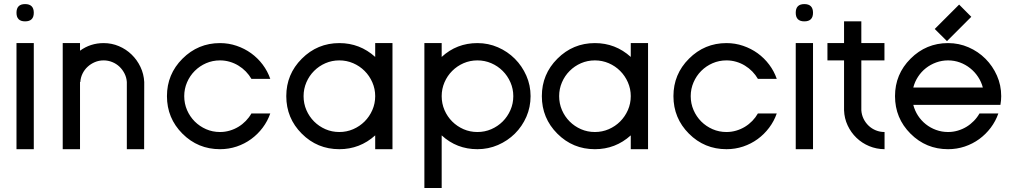

<svg xmlns="http://www.w3.org/2000/svg" viewBox="-20 -735 4997 949"><path d="M61.5 2.4V-522H147V2.4ZM104 -629.4Q61.5 -629.4 61.5 -671.9Q61.5 -714.8 104 -714.8Q147 -714.8 147 -671.9Q147 -629.4 104 -629.4Z M290 2.4V-522H375.5V-484.4Q427.2 -522 492.2 -522Q532.2 -522 567.9 -506.8Q603.5 -491.7 630.6 -465.3Q657.7 -439 674.3 -404.1Q690.9 -369.1 692.9 -329.6L692.4 2.4H606.9V-329.6Q605.5 -351.6 595.7 -371.1Q585.9 -390.6 570.6 -405.3Q555.2 -419.9 534.9 -428.2Q514.6 -436.5 492.2 -436.5Q469.2 -436.5 449 -428Q428.7 -419.4 413.1 -405Q397.5 -390.6 387.9 -371.1Q378.4 -351.6 377 -329.6H375.5V2.4Z M1067.4 2.4Q958.5 2.4 881.8 -74.2Q805.2 -150.9 805.2 -259.8Q805.2 -368.2 881.8 -444.8Q959 -522 1067.4 -522Q1110.4 -522 1149.7 -508.5Q1189 -495.1 1221.4 -471.7Q1253.9 -448.2 1278.3 -415.8Q1302.7 -383.3 1315.9 -345.2H1222.7Q1211.4 -364.7 1195.1 -381.6Q1178.7 -398.4 1158.7 -410.6Q1138.7 -422.9 1115.5 -429.7Q1092.3 -436.5 1067.4 -436.5Q1030.8 -436.5 998.8 -422.6Q966.8 -408.7 942.6 -384.5Q918.5 -360.4 904.5 -328.1Q890.6 -295.9 890.6 -259.8Q890.6 -223.1 904.5 -190.9Q918.5 -158.7 942.6 -134.5Q966.8 -110.4 998.8 -96.4Q1030.8 -82.5 1067.4 -82.5Q1092.3 -82.5 1115.5 -89.4Q1138.7 -96.2 1158.7 -108.4Q1178.7 -120.6 1195.1 -137.5Q1211.4 -154.3 1222.7 -174.3H1315.9Q1302.7 -136.2 1278.3 -103.8Q1253.9 -71.3 1221.4 -47.6Q1189 -23.9 1149.7 -10.7Q1110.4 2.4 1067.4 2.4Z M1657.2 2.4Q1548.3 2.4 1471.7 -74.2Q1395 -150.9 1395 -259.8Q1395 -368.2 1471.7 -444.8Q1548.8 -522 1657.2 -522Q1758.8 -522 1834.5 -453.6V-522H1919.9V2.4H1834.5V-65.9Q1758.8 2.4 1657.2 2.4ZM1657.2 -82.5Q1693.4 -82.5 1725.6 -96.4Q1757.8 -110.4 1782 -134.5Q1806.2 -158.7 1820.3 -190.9Q1834.5 -223.1 1834.5 -259.8Q1834.5 -295.9 1820.3 -328.1Q1806.2 -360.4 1782 -384.5Q1757.8 -408.7 1725.6 -422.6Q1693.4 -436.5 1657.2 -436.5Q1620.6 -436.5 1588.6 -422.6Q1556.6 -408.7 1532.5 -384.5Q1508.3 -360.4 1494.4 -328.1Q1480.5 -295.9 1480.5 -259.8Q1480.5 -223.1 1494.4 -190.9Q1508.3 -158.7 1532.5 -134.5Q1556.6 -110.4 1588.6 -96.4Q1620.6 -82.5 1657.2 -82.5Z M2339.8 2.4Q2237.3 2.4 2163.1 -65.9V194.3H2077.6V-522H2163.1V-453.6Q2237.3 -522 2339.8 -522Q2393.6 -522 2441.2 -501.2Q2488.8 -480.5 2524.7 -444.6Q2560.5 -408.7 2581.5 -361.1Q2602.5 -313.5 2602.5 -259.8Q2602.5 -205.6 2581.8 -158Q2561 -110.4 2525.1 -74.7Q2489.3 -39.1 2441.4 -18.3Q2393.6 2.4 2339.8 2.4ZM2339.8 -82.5Q2376 -82.5 2408.2 -96.4Q2440.4 -110.4 2464.6 -134.5Q2488.8 -158.7 2502.9 -190.9Q2517.1 -223.1 2517.1 -259.8Q2517.1 -295.9 2502.9 -328.1Q2488.8 -360.4 2464.6 -384.5Q2440.4 -408.7 2408.2 -422.6Q2376 -436.5 2339.8 -436.5Q2303.2 -436.5 2271.2 -422.6Q2239.3 -408.7 2215.1 -384.5Q2190.9 -360.4 2177 -328.1Q2163.1 -295.9 2163.1 -259.8Q2163.1 -223.1 2177 -190.9Q2190.9 -158.7 2215.1 -134.5Q2239.3 -110.4 2271.2 -96.4Q2303.2 -82.5 2339.8 -82.5Z M2920.4 2.4Q2811.5 2.4 2734.9 -74.2Q2658.2 -150.9 2658.2 -259.8Q2658.2 -368.2 2734.9 -444.8Q2812 -522 2920.4 -522Q3022 -522 3097.7 -453.6V-522H3183.1V2.4H3097.7V-65.9Q3022 2.4 2920.4 2.4ZM2920.4 -82.5Q2956.5 -82.5 2988.8 -96.4Q3021 -110.4 3045.2 -134.5Q3069.3 -158.7 3083.5 -190.9Q3097.7 -223.1 3097.7 -259.8Q3097.7 -295.9 3083.5 -328.1Q3069.3 -360.4 3045.2 -384.5Q3021 -408.7 2988.8 -422.6Q2956.5 -436.5 2920.4 -436.5Q2883.8 -436.5 2851.8 -422.6Q2819.8 -408.7 2795.7 -384.5Q2771.5 -360.4 2757.6 -328.1Q2743.7 -295.9 2743.7 -259.8Q2743.7 -223.1 2757.6 -190.9Q2771.5 -158.7 2795.7 -134.5Q2819.8 -110.4 2851.8 -96.4Q2883.8 -82.5 2920.4 -82.5Z M3570.8 2.4Q3461.9 2.4 3385.3 -74.2Q3308.6 -150.9 3308.6 -259.8Q3308.6 -368.2 3385.3 -444.8Q3462.4 -522 3570.8 -522Q3613.8 -522 3653.1 -508.5Q3692.4 -495.1 3724.9 -471.7Q3757.3 -448.2 3781.7 -415.8Q3806.2 -383.3 3819.3 -345.2H3726.1Q3714.8 -364.7 3698.5 -381.6Q3682.1 -398.4 3662.1 -410.6Q3642.1 -422.9 3618.9 -429.7Q3595.7 -436.5 3570.8 -436.5Q3534.2 -436.5 3502.2 -422.6Q3470.2 -408.7 3446 -384.5Q3421.9 -360.4 3408 -328.1Q3394 -295.9 3394 -259.8Q3394 -223.1 3408 -190.9Q3421.9 -158.7 3446 -134.5Q3470.2 -110.4 3502.2 -96.4Q3534.2 -82.5 3570.8 -82.5Q3595.7 -82.5 3618.9 -89.4Q3642.1 -96.2 3662.1 -108.4Q3682.1 -120.6 3698.5 -137.5Q3714.8 -154.3 3726.1 -174.3H3819.3Q3806.2 -136.2 3781.7 -103.8Q3757.3 -71.3 3724.9 -47.6Q3692.4 -23.9 3653.1 -10.7Q3613.8 2.4 3570.8 2.4Z M3913.1 2.4V-522H3998.5V2.4ZM3955.6 -629.4Q3913.1 -629.4 3913.1 -671.9Q3913.1 -714.8 3955.6 -714.8Q3998.5 -714.8 3998.5 -671.9Q3998.5 -629.4 3955.6 -629.4Z M4352.1 2.4Q4311.5 2 4275.9 -12.9Q4240.2 -27.8 4213.1 -54Q4186 -80.1 4169.7 -115Q4153.3 -149.9 4151.9 -189.9V-436.5H4069.8V-522H4151.9V-629.4H4237.3V-522H4351.6V-436.5H4237.3V-189.9Q4238.8 -167.5 4248.3 -147.9Q4257.8 -128.4 4273.2 -113.8Q4288.6 -99.1 4308.8 -90.8Q4329.1 -82.5 4352.1 -82.5Z M4666 2.4Q4557.1 2.4 4480.5 -74.2Q4403.8 -150.9 4403.8 -259.8Q4403.8 -368.2 4480.5 -444.8Q4557.6 -522 4666 -522Q4719.7 -522 4767.3 -501.2Q4814.9 -480.5 4850.8 -444.6Q4886.7 -408.7 4907.7 -361.1Q4928.7 -313.5 4928.7 -259.8Q4928.7 -249.5 4927.7 -238.8Q4926.8 -228 4924.8 -216.8H4494.1Q4501.5 -188 4517.3 -163.6Q4533.2 -139.2 4555.9 -121.1Q4578.6 -103 4606.7 -92.8Q4634.8 -82.5 4666 -82.5Q4690.9 -82.5 4714.1 -89.4Q4737.3 -96.2 4757.3 -108.4Q4777.3 -120.6 4793.7 -137.5Q4810.1 -154.3 4821.3 -174.3H4914.6Q4901.4 -136.2 4877 -103.8Q4852.5 -71.3 4820.1 -47.6Q4787.6 -23.9 4748.3 -10.7Q4709 2.4 4666 2.4ZM4494.1 -302.2H4837.9Q4830.6 -330.6 4814.2 -355.2Q4797.9 -379.9 4775.1 -397.9Q4752.4 -416 4724.6 -426.3Q4696.8 -436.5 4666 -436.5Q4635.3 -436.5 4607.2 -426.3Q4579.1 -416 4556.4 -398.2Q4533.7 -380.4 4517.6 -355.7Q4501.5 -331.1 4494.1 -302.2ZM4600.1 -591.8 4720.7 -712.4 4780.8 -651.9 4660.6 -531.7Z"/></svg>

Font: Proletarsk
Style: Regular
Weight: 400
Designer: Peter Wiegel, original typeface by Carl Albert Fahrenwaldt 1901
Foundry: Peter Wiegel
Version: Version 1.000 2010 initial release